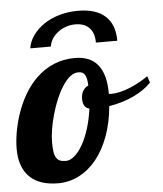

<svg xmlns="http://www.w3.org/2000/svg" viewBox="-71 -748 679 798"><g transform="rotate(-5 268.0 -349.5)"><path d="M142.1 -663.6Q170.4 -682.6 207 -692.9Q243.7 -703.1 283.7 -703.1Q358.4 -703.1 397.2 -668Q436 -632.8 436 -564.9H346.7Q346.7 -605 326.2 -626.5Q305.7 -647.9 268.1 -647.9Q248 -647.9 229.2 -641.6Q210.4 -635.3 195.3 -623.5Q180.2 -612.3 170.7 -597.2Q161.1 -582 158.7 -564.9H72.8Q77.1 -593.8 95.2 -618.9Q113.3 -644 142.1 -663.6ZM25.4 -32.2Q-20 -72.3 -20 -153.8Q-20 -184.6 -13.7 -221.9Q-7.3 -259.3 5.4 -297.4Q19.5 -339.4 41 -376.7Q62.5 -414.1 91.8 -442.4Q159.7 -508.8 253.9 -508.8Q381.8 -508.8 381.8 -349.1V-348.1Q384.8 -347.2 386.7 -347.2H393.1Q426.3 -347.2 471.7 -365.7Q511.7 -382.3 546.9 -407.2L556.2 -379.9Q526.9 -349.1 480.7 -327.6Q434.6 -306.2 378.9 -296.9Q373 -229 352.5 -173.1Q332 -117.2 299.8 -77.1Q268.1 -38.1 227.1 -17.1Q186 3.9 140.1 3.9Q65.9 3.9 25.4 -32.2ZM250.5 -146Q266.6 -174.3 278.3 -212.4Q290 -250.5 295.9 -293.9Q281.2 -297.9 275.1 -308.6Q269 -319.3 269 -335.9Q269 -356.4 277.1 -370.1Q285.2 -383.8 299.8 -390.1Q298.8 -407.2 296.6 -418Q294.4 -428.7 290 -435.5Q285.6 -442.4 279.1 -445.3Q272.5 -448.2 262.2 -448.2Q228.5 -448.2 196.3 -397.5Q167.5 -353 147.9 -284.2Q138.7 -252.9 133.8 -222.4Q128.9 -191.9 128.9 -167Q128.9 -142.1 131.6 -126.5Q134.3 -110.8 140.6 -102.1Q146.5 -93.3 155.8 -89.6Q165 -85.9 180.2 -85.9Q197.8 -85.9 216.1 -101.8Q234.4 -117.7 250.5 -146Z"/></g></svg>

Font: Pattaya
Style: Regular
Weight: 400
Designer: Pablo Impallari / Thai characters Designed by Thanarat Vachiruckul and Suppakit Chalermlarp
Foundry: Pablo Impallari
Version: Version 2.001